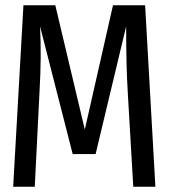

<svg xmlns="http://www.w3.org/2000/svg" viewBox="-20 -709 640 729"><path d="M531 -689 570 0H486L465 -360Q459 -455 459 -609L343 -124H256L132 -609Q138 -496 130 -360L112 0H30L69 -689H190L302 -217L409 -689Z"/></svg>

Font: Fira Mono
Style: Regular
Weight: 400
Designer: Carrois Corporate & Edenspiekermann AG
Foundry: Carrois Corporate GbR & Edenspiekermann AG
Version: Version 3.206;PS 003.206;hotconv 1.0.70;makeotf.lib2.5.58329